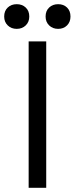

<svg xmlns="http://www.w3.org/2000/svg" viewBox="-69 -898 357 918"><path d="M68 0V-700H152V0ZM149 -819Q149 -846 166 -862Q183 -878 209 -878Q235 -878 251.5 -862Q268 -846 268 -819Q268 -793 251.5 -776.5Q235 -760 209 -760Q183 -760 166 -776.5Q149 -793 149 -819ZM-49 -819Q-49 -846 -32 -862Q-15 -878 11 -878Q37 -878 54 -862Q71 -846 71 -819Q71 -793 54 -776.5Q37 -760 11 -760Q-15 -760 -32 -776.5Q-49 -793 -49 -819Z"/></svg>

Font: Space Grotesk Frontify
Style: Regular
Weight: 400
Designer: Florian Karsten
Version: Version 2.000